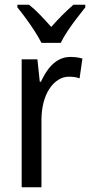

<svg xmlns="http://www.w3.org/2000/svg" viewBox="-20 -786 378 806"><path d="M275 -547Q287 -547 300.5 -545.5Q314 -544 326 -540L314 -457Q304 -461 292.5 -462.5Q281 -464 269 -464Q245 -464 224 -450.5Q203 -437 187 -412.5Q171 -388 162.5 -354.5Q154 -321 154 -282V0H71V-537H137L147 -443H152Q166 -474 184 -497.5Q202 -521 225 -534Q248 -547 275 -547ZM154 -606Q143 -628 126 -654.5Q109 -681 90 -707Q71 -733 53 -755V-766H102Q124 -749 148 -724Q172 -699 195 -673Q221 -702 241.5 -722.5Q262 -743 288 -766H338V-755Q322 -735 302 -709Q282 -683 264 -656Q246 -629 235 -606Z"/></svg>

Font: Noto Sans Thai Condensed
Style: Regular
Weight: 400
Width: 3
Designer: Monotype Design Team
Foundry: Monotype Imaging Inc.
Version: Version 2.002